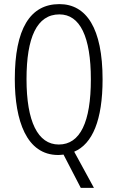

<svg xmlns="http://www.w3.org/2000/svg" viewBox="-20 -744 571 934"><path d="M479 -358C479 -607 400 -724 269 -724C126 -724 52 -603 52 -359C52 -157 109 10 263 10C271 10 280 9 289 8L373 170H437L341 -6C430 -44 479 -160 479 -358ZM109 -359C109 -561 159 -674 269 -674C369 -674 422 -566 422 -358C422 -150 370 -41 266 -41C164 -41 109 -153 109 -359Z"/></svg>

Font: Noto Sans Gujarati UI ExtraCondensed Light
Style: Regular
Weight: 300
Width: 2
Designer: Jelle Bosma - Monotype Design Team, Universal Thirst
Foundry: Monotype Imaging Inc.
Version: Version 2.106